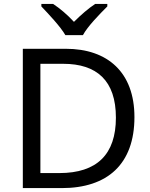

<svg xmlns="http://www.w3.org/2000/svg" viewBox="-20 -964 770 984"><path d="M315 -784H405C429 -829 492 -893 530 -931V-944H468C433 -921 395 -888 359 -852C326 -888 287 -921 252 -944H192V-931C228 -893 289 -829 315 -784ZM669 -364C669 -593 532 -714 317 -714H97V0H296C531 0 669 -123 669 -364ZM574 -361C574 -173 477 -77 284 -77H187V-637H304C476 -637 574 -551 574 -361Z"/></svg>

Font: Noto Sans Newa
Style: Regular
Weight: 400
Designer: Monotype Design Team
Foundry: Monotype Imaging Inc.
Version: Version 2.007